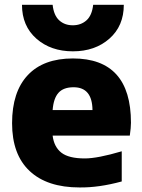

<svg xmlns="http://www.w3.org/2000/svg" viewBox="-20 -783 603 814"><path d="M203.1 -208Q209 -160.2 240.2 -135.7Q271.5 -111.3 339.8 -111.3Q393.6 -111.3 496.1 -141.6V-13.7Q399.4 12.7 317.4 11.7Q179.7 11.7 105.5 -58.1Q31.2 -127.9 31.2 -260.7Q31.2 -393.6 97.7 -464.4Q164.1 -535.2 289.1 -535.2Q535.2 -535.2 535.2 -262.7Q535.2 -242.2 530.3 -208ZM203.1 -316.4H372.1Q371.1 -413.1 292 -413.1Q249 -413.1 228 -389.6Q207 -366.2 203.1 -316.4ZM73.2 -762.7H203.1Q208 -717.8 231 -696.8Q253.9 -675.8 288.6 -675.8Q323.2 -675.8 346.7 -696.8Q370.1 -717.8 375 -762.7H504.9Q504.9 -672.9 443.8 -619.1Q382.8 -565.4 289.1 -565.4Q195.3 -565.4 134.3 -619.1Q73.2 -672.9 73.2 -762.7Z"/></svg>

Font: Gen Shin Gothic Heavy
Style: Bold
Weight: 900
Designer: [Source Han Sans]
Ryoko NISHIZUKA  (kana & ideographs); Paul D. Hunt (Latin, Greek & Cyrillic); Wenlong ZHANG  (bopomofo
Version: Version 1.002.20150607